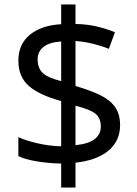

<svg xmlns="http://www.w3.org/2000/svg" viewBox="-20 -779 612 857"><path d="M253 -49Q198 -50 146 -58.5Q94 -67 62 -82V-167Q96 -151 149 -139Q202 -127 253 -126V-328Q154 -355 108 -396Q62 -437 62 -508Q62 -582 113.5 -624Q165 -666 253 -671V-759H317V-672Q370 -671 413.5 -660.5Q457 -650 493 -635L466 -561Q434 -574 395.5 -583.5Q357 -593 317 -596V-395Q383 -376 427 -354.5Q471 -333 493.5 -301.5Q516 -270 516 -220Q516 -150 464 -106.5Q412 -63 317 -53V58H253ZM253 -594Q199 -590 173.5 -569Q148 -548 148 -515Q148 -475 170.5 -453.5Q193 -432 253 -417ZM317 -131Q376 -137 403 -158.5Q430 -180 430 -214Q430 -252 406 -271.5Q382 -291 317 -307Z"/></svg>

Font: Noto Sans Sogdian
Style: Regular
Weight: 400
Designer: Monotype Design Team
Foundry: Monotype Imaging Inc.
Version: Version 2.002; ttfautohint (v1.8.4.7-5d5b)